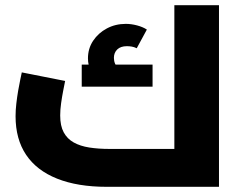

<svg xmlns="http://www.w3.org/2000/svg" viewBox="-20 -720 929 740"><path d="M391 0Q279 0 200 -31.5Q121 -63 80.5 -123.5Q40 -184 40 -272Q40 -296 43 -321.5Q46 -347 50 -370.5Q54 -394 58 -412.5Q62 -431 64 -441L231 -408Q228 -393 223.5 -370Q219 -347 215.5 -322Q212 -297 212 -275Q212 -235 225.5 -210Q239 -185 264 -171Q289 -157 324 -151.5Q359 -146 402 -146H759L652 -57V-700H824V0ZM362 -399Q341 -424 330 -446.5Q319 -469 319 -495Q319 -533 339 -563Q359 -593 392 -610.5Q425 -628 465 -628Q486 -628 508.5 -622Q531 -616 546 -606L507 -534Q497 -539 487.5 -540.5Q478 -542 469 -542Q445 -542 432 -529.5Q419 -517 419 -497Q419 -485 423.5 -474.5Q428 -464 438 -453ZM295 -386V-471H568V-386Z"/></svg>

Font: Cairo Play Black
Style: Regular
Weight: 900
Version: Version 3.119